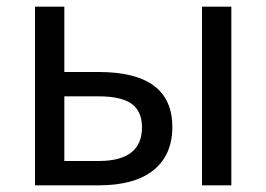

<svg xmlns="http://www.w3.org/2000/svg" viewBox="-20 -557 799 576"><path d="M85 -1V-537H173V-341H276Q497 -341 497 -176Q497 -92 440.5 -46.5Q384 -1 276 -1ZM586 -1V-537H674V-1ZM173 -74H276Q406 -74 406 -175Q406 -223 375 -245.5Q344 -268 276 -268H173Z"/></svg>

Font: Noto Sans Historical
Style: Regular
Weight: 400
Designer: Monotype Design Team
Foundry: Monotype Imaging Inc.
Version: Version 2.013; ttfautohint (v1.8.4.7-5d5b)